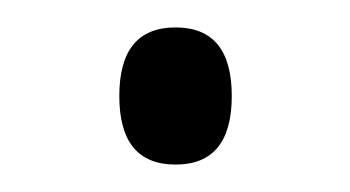

<svg xmlns="http://www.w3.org/2000/svg" viewBox="-20 -410 255 140"><path d="M67 -340Q67 -390 108 -390Q149 -390 149 -340Q149 -290 108 -290Q67 -290 67 -340Z"/></svg>

Font: Noto Sans Devanagari UI Condensed Light
Style: Regular
Weight: 300
Width: 3
Designer: Jelle Bosma - Monotype Design Team
Foundry: Monotype Imaging Inc.
Version: Version 2.004; ttfautohint (v1.8.4.7-5d5b)